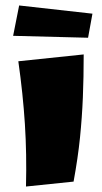

<svg xmlns="http://www.w3.org/2000/svg" viewBox="-20 -672 373 702"><path d="M249 -8 75 10Q78 -109 71 -218.5Q64 -328 47 -448L286 -473Q286 -390 283 -316.5Q280 -243 272.5 -169Q265 -95 249 -8ZM302 -534 28 -541 50 -652 318 -622Z"/></svg>

Font: Marhey Light
Style: Regular
Weight: 300
Designer: Nur Syamsi & Bustanul Arifin
Foundry: Namelatype
Version: Version 1.000